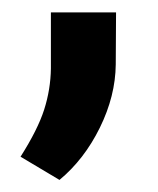

<svg xmlns="http://www.w3.org/2000/svg" viewBox="-20 -135 260 315"><path d="M77.6 160.2 13.7 122.1Q42 77.6 52.5 44.7Q63 11.7 63.5 -22.5V-114.7H170.4L169.9 -29.3Q169.4 22.5 143.8 74.5Q118.2 126.5 77.6 160.2Z"/></svg>

Font: RobotoDraft Medium
Style: Regular
Weight: 500
Version: Version 2.001152; 2014